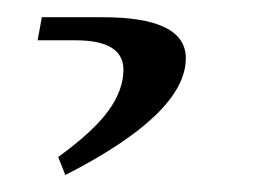

<svg xmlns="http://www.w3.org/2000/svg" viewBox="-20 99 308 224"><path d="M23.9 146 28.8 119.1H100.1Q196.8 119.1 196.8 167Q196.8 231.4 56.2 303.2L47.9 282.2Q88.9 252.4 106.4 228.3Q124 204.1 124 180.2Q124 146 67.9 146Z"/></svg>

Font: Dehuti
Style: Bold-Italic
Weight: 700
Version: Version 1.2